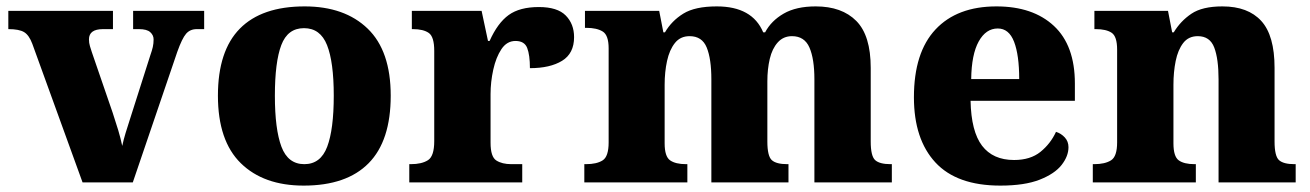

<svg xmlns="http://www.w3.org/2000/svg" viewBox="-20 -570 4094 600"><path d="M81 -433Q71 -460 55.5 -469.5Q40 -479 6 -479V-536H333V-479H302Q258 -479 258 -447Q258 -436 261 -426Q264 -416 267 -407L332 -218Q342 -188 349.5 -163Q357 -138 362 -114Q366 -133 372.5 -154.5Q379 -176 385 -194L450 -398Q455 -412 457.5 -423Q460 -434 460 -447Q460 -460 449.5 -469.5Q439 -479 414 -479H396V-536H618V-479H595Q574 -479 561.5 -464.5Q549 -450 534 -408L395 0H238Z M929 10Q804 10 732.5 -60Q661 -130 661 -271Q661 -411 729.5 -480.5Q798 -550 932 -550Q1057 -550 1129 -480.5Q1201 -411 1201 -271Q1201 -130 1132 -60Q1063 10 929 10ZM931 -57Q982 -57 1002.5 -111.5Q1023 -166 1023 -271Q1023 -376 1002 -429Q981 -482 930 -482Q879 -482 859 -429Q839 -376 839 -271Q839 -166 859.5 -111.5Q880 -57 931 -57Z M1259 0V-57H1264Q1298 -57 1317.5 -69.5Q1337 -82 1337 -129V-411Q1337 -455 1320 -467Q1303 -479 1270 -479H1267V-536H1485L1505 -442H1510Q1535 -498 1569.5 -523Q1604 -548 1664 -548Q1722 -548 1748 -521.5Q1774 -495 1774 -454Q1774 -403 1736.5 -380Q1699 -357 1636 -357Q1636 -398 1627.5 -420Q1619 -442 1591 -442Q1564 -442 1547 -416.5Q1530 -391 1521.5 -352.5Q1513 -314 1513 -276V-124Q1513 -80 1531 -68.5Q1549 -57 1578 -57H1612V0Z M1806 0V-57H1811Q1845 -57 1863.5 -69Q1882 -81 1882 -125V-419Q1882 -460 1863.5 -471.5Q1845 -483 1812 -483H1808V-536H2040L2053 -469H2058Q2079 -505 2115.5 -527.5Q2152 -550 2220 -550Q2331 -550 2365 -469H2371Q2390 -505 2429 -527.5Q2468 -550 2529 -550Q2611 -550 2656 -504.5Q2701 -459 2701 -358V-128Q2701 -82 2715 -69.5Q2729 -57 2763 -57H2767V0H2525V-322Q2525 -386 2509.5 -421.5Q2494 -457 2455 -457Q2428 -457 2410.5 -437.5Q2393 -418 2385.5 -386Q2378 -354 2378 -316V-128Q2378 -82 2392 -69.5Q2406 -57 2440 -57H2444V0H2203V-322Q2203 -386 2188.5 -421.5Q2174 -457 2135 -457Q2106 -457 2089 -435.5Q2072 -414 2064.5 -379.5Q2057 -345 2057 -305V-122Q2057 -81 2074 -69Q2091 -57 2124 -57H2128V0Z M3106 10Q2970 10 2903 -62.5Q2836 -135 2836 -266Q2836 -406 2903.5 -478Q2971 -550 3094 -550Q3208 -550 3273.5 -489Q3339 -428 3339 -309V-255H3013Q3015 -159 3049 -114.5Q3083 -70 3149 -70Q3200 -70 3231.5 -95.5Q3263 -121 3280 -158Q3296 -153 3307.5 -140.5Q3319 -128 3319 -110Q3319 -82 3297.5 -54.5Q3276 -27 3229 -8.5Q3182 10 3106 10ZM3165 -323Q3165 -398 3149 -439.5Q3133 -481 3098 -481Q3061 -481 3038.5 -440.5Q3016 -400 3015 -323Z M3395 0V-57H3399Q3433 -57 3452 -69Q3471 -81 3471 -125V-415Q3471 -456 3454 -467.5Q3437 -479 3404 -479H3400V-536H3630L3643 -469H3648Q3669 -504 3703 -527Q3737 -550 3800 -550Q3880 -550 3921.5 -504.5Q3963 -459 3963 -358V-128Q3963 -82 3977 -69.5Q3991 -57 4025 -57H4029V0H3788V-322Q3788 -386 3774.5 -421.5Q3761 -457 3723 -457Q3694 -457 3677.5 -435.5Q3661 -414 3654 -379.5Q3647 -345 3647 -305V-122Q3647 -81 3663.5 -69Q3680 -57 3713 -57H3717V0Z"/></svg>

Font: Noto Serif Georgian ExtraBold
Style: Regular
Weight: 800
Designer: Monotype Design Team, Akaki Razmadze
Foundry: Google LLC
Version: Version 2.003; ttfautohint (v1.8.4.7-5d5b)